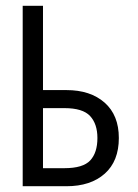

<svg xmlns="http://www.w3.org/2000/svg" viewBox="-20 -645 478 665"><path d="M391.6 -167Q391.6 -86.9 342.8 -43.5Q293.9 0 210 0H58.6V-625H128.9V-333H210Q293 -333 342.3 -289.6Q391.6 -246.1 391.6 -167ZM317.4 -167Q317.4 -215.8 292 -243.2Q266.6 -270.5 203.1 -270.5H128.9V-62.5H203.1Q267.6 -62.5 292.5 -89.4Q317.4 -116.2 317.4 -167Z"/></svg>

Font: Sudo Var
Style: Regular
Weight: 400
Monospace: yes
Designer: Jens Kutilek
Foundry: Jens Kutilek
Version: Version 0.065;FEAKit 1.0